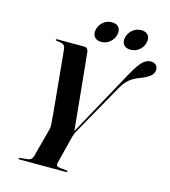

<svg xmlns="http://www.w3.org/2000/svg" viewBox="-125 -969 943 1068"><g transform="rotate(15 346.0 -435.0)"><path d="M336.5 -223.5 548 -609.5Q570.5 -651 587.8 -674Q605 -697 620.8 -706.5Q636.5 -716 654 -716Q671.5 -716 682 -705.8Q692.5 -695.5 692.5 -680Q692.5 -657.5 673.8 -641.8Q655 -626 618.5 -612Q596 -604 577.5 -592.8Q559 -581.5 544.2 -565.2Q529.5 -549 516.5 -525.5L350 -229.5Q345 -220 342.5 -213Q340 -206 338 -199L296.5 -35Q294.5 -26 298.5 -20.5Q302.5 -15 315 -13.5L354 -9Q358.5 -8.5 360.5 -7.5Q362.5 -6.5 362.5 -5Q362.5 -2.5 360 -1.2Q357.5 0 353.5 0H87Q84 0 82.5 -1Q81 -2 81 -4Q81 -8 88 -9L130.5 -13.5Q145 -15 151.8 -22.5Q158.5 -30 161 -39.5L205 -205Q208 -216 207.8 -225.8Q207.5 -235.5 206.5 -247Q206 -255 203.2 -286.2Q200.5 -317.5 196.2 -362.5Q192 -407.5 187 -456.8Q182 -506 178 -550.2Q174 -594.5 171 -624.5Q168 -654.5 167 -659.5Q165 -675 156 -681.5Q147 -688 117.5 -691Q113.5 -692 111.8 -692.8Q110 -693.5 110 -696Q110 -698 111.8 -699Q113.5 -700 116.5 -700H271Q283.5 -700 289.5 -693.5Q295.5 -687 297 -675.5Q297.5 -669 300.8 -637Q304 -605 308.8 -557.8Q313.5 -510.5 318.8 -457.8Q324 -405 328.8 -356.2Q333.5 -307.5 337 -272.5Q340.5 -237.5 341.5 -227ZM356 -749.5Q329 -749.5 316.5 -766.5Q304 -783.5 310.5 -810Q317.5 -837 338.8 -853.8Q360 -870.5 387.5 -870.5Q415 -870.5 427.2 -853.8Q439.5 -837 433 -810Q426 -783.5 404.8 -766.5Q383.5 -749.5 356 -749.5ZM525 -749.5Q497.5 -749.5 484.8 -766.5Q472 -783.5 479 -810Q486 -836.5 507.5 -853.5Q529 -870.5 556 -870.5Q583.5 -870.5 596.2 -853.8Q609 -837 602 -810Q595.5 -783.5 574 -766.5Q552.5 -749.5 525 -749.5Z"/></g></svg>

Font: Fraunces 120pt SemiBold
Style: Italic
Weight: 600
Italic angle: -16°
Version: Version 1.000;[b76b70a41]